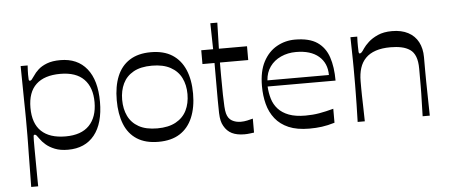

<svg xmlns="http://www.w3.org/2000/svg" viewBox="-54 -761 2561 1095"><g transform="rotate(-5 1227.0 -213.5)"><path d="M83 207Q84 145 84.5 99Q85 53 85.5 19.5Q86 -14 86.5 -40Q87 -66 87 -88.5Q87 -111 87 -135Q87 -160 87 -182.5Q87 -205 86.5 -231Q86 -257 85.5 -291.5Q85 -326 84.5 -373Q84 -420 83 -485H123Q122 -470 121.5 -455.5Q121 -441 121 -432Q121 -412 122 -404.5Q123 -397 129 -397Q134 -397 139 -402.5Q144 -408 155 -424Q165 -440 184 -457.5Q203 -475 234 -487Q265 -499 311 -499Q409 -499 462.5 -432.5Q516 -366 516 -243Q516 -119 462.5 -52.5Q409 14 311 14Q267 14 236 1.5Q205 -11 185 -28.5Q165 -46 155 -61Q144 -77 139 -82.5Q134 -88 129 -88Q123 -88 122 -81Q121 -74 121 -56Q121 -38 121 -8.5Q121 21 121.5 55Q122 89 122 120.5Q122 152 122.5 175Q123 198 123 207ZM304 -63Q394 -63 439.5 -110.5Q485 -158 485 -243Q485 -328 439.5 -374.5Q394 -421 304 -421Q213 -421 165.5 -376.5Q118 -332 118 -243Q118 -153 165.5 -108Q213 -63 304 -63Z M829 14Q755 14 706.5 -17Q658 -48 635 -106Q612 -164 612 -243Q612 -322 635.5 -379.5Q659 -437 707.5 -468Q756 -499 829 -499Q903 -499 951.5 -468Q1000 -437 1024.5 -379.5Q1049 -322 1049 -243Q1049 -164 1024.5 -106Q1000 -48 951.5 -17Q903 14 829 14ZM829 -63Q893 -63 935 -86Q977 -109 997 -149.5Q1017 -190 1017 -243Q1017 -295 997 -335.5Q977 -376 935 -399Q893 -422 829 -422Q764 -422 723 -399Q682 -376 662.5 -335.5Q643 -295 643 -243Q643 -190 662.5 -149.5Q682 -109 723 -86Q764 -63 829 -63Z M1321 14Q1278 14 1249.5 0Q1221 -14 1204 -45Q1196 -59 1192 -76Q1188 -93 1187 -119.5Q1186 -146 1186 -191Q1186 -222 1186 -256.5Q1186 -291 1186 -322.5Q1186 -354 1186 -376.5Q1186 -399 1186 -406H1117V-485H1185L1182 -634H1222L1218 -485H1379V-406H1217Q1217 -385 1217 -365.5Q1217 -346 1217 -329Q1217 -264 1218 -221.5Q1219 -179 1220.5 -154Q1222 -129 1226 -114Q1234 -84 1256 -71.5Q1278 -59 1307 -59Q1325 -59 1343.5 -63Q1362 -67 1376 -71V9Q1367 10 1352 12Q1337 14 1321 14Z M1693 14Q1622 14 1574.5 -6.5Q1527 -27 1498 -63.5Q1469 -100 1456.5 -148Q1444 -196 1444 -251Q1444 -336 1473 -390.5Q1502 -445 1550 -472Q1598 -499 1654 -499Q1736 -499 1781.5 -468Q1827 -437 1846 -380.5Q1865 -324 1865 -246H1476Q1478 -209 1488 -175.5Q1498 -142 1521 -116.5Q1544 -91 1582 -76.5Q1620 -62 1677 -62Q1719 -62 1756.5 -68.5Q1794 -75 1838 -87V-7Q1798 5 1764.5 9.5Q1731 14 1693 14ZM1830 -281Q1830 -349 1784 -388.5Q1738 -428 1654 -428Q1607 -428 1567.5 -410Q1528 -392 1504.5 -359Q1481 -326 1478 -281Z M1970 0Q1972 -60 1972.5 -99.5Q1973 -139 1973.5 -166.5Q1974 -194 1974 -216Q1974 -238 1974 -263Q1974 -288 1974 -309.5Q1974 -331 1973.5 -355Q1973 -379 1972.5 -410.5Q1972 -442 1971 -485H2010Q2009 -469 2009 -454.5Q2009 -440 2009 -430Q2009 -405 2010 -396.5Q2011 -388 2016 -388Q2021 -388 2026.5 -393Q2032 -398 2043 -415Q2053 -430 2074 -449.5Q2095 -469 2128.5 -484Q2162 -499 2210 -499Q2264 -499 2302 -479Q2340 -459 2359.5 -422Q2379 -385 2379 -335Q2379 -289 2379 -255.5Q2379 -222 2379.5 -194.5Q2380 -167 2380.5 -139Q2381 -111 2381.5 -78Q2382 -45 2383 0H2342Q2343 -44 2344 -75Q2345 -106 2345.5 -130Q2346 -154 2346 -174.5Q2346 -195 2346 -218Q2346 -241 2346 -272Q2346 -314 2335.5 -341Q2325 -368 2304.5 -382Q2284 -396 2256 -402Q2228 -408 2193 -408Q2144 -408 2108.5 -396Q2073 -384 2050.5 -361Q2028 -338 2017.5 -305Q2007 -272 2007 -230Q2007 -208 2007 -189.5Q2007 -171 2007.5 -148Q2008 -125 2009 -90Q2010 -55 2011 0Z"/></g></svg>

Font: Ojuju Medium
Style: Regular
Weight: 500
Designer: Chisaokwu Joboson, Mirko Velimirovic
Foundry: Udi Foundry
Version: Version 1.000